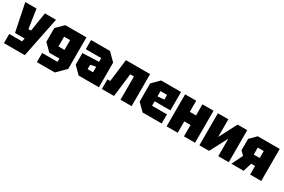

<svg xmlns="http://www.w3.org/2000/svg" viewBox="99 -1664 4296 2907"><g transform="rotate(30 2246.5 -210.0)"><path d="M38 140V-20H263L274 -77H106L7 -560H203L253 -229H298L350 -560H544L402 140Z M614 140V-20H883V-77H705L584 -198V-439L707 -560H1076V-9L927 140ZM778 -400V-229H883V-400Z M1142 -121V-324L1427 -334V-400H1157V-560H1488L1617 -431V0H1263ZM1332 -229V-152H1427V-248Z M2189 -560V0H1995V-407H1930L1881 0H1669V-168H1718L1766 -560Z M2260 -121V-439L2381 -560H2730V-238H2454V-160H2715V0H2381ZM2454 -324 2569 -334V-416H2454Z M2801 0V-560H2995V-366H3104V-560H3298V0H3104V-199H2995V0Z M3887 0H3704V-306L3543 0H3374V-560H3557V-250L3718 -560H3887Z M4157 -290H4261V-412H4157ZM3964 -254V-452L4071 -560H4455V0H4261V-150H4193L4147 0H3933L4027 -191Z"/></g></svg>

Font: Tektur SemiCondensed ExtraBold
Style: Regular
Weight: 800
Width: 4
Designer: Adam Jagosz
Foundry: Adam Jagosz
Version: Version 1.005;gftools[0.9.30]